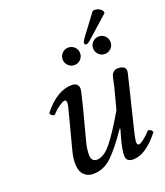

<svg xmlns="http://www.w3.org/2000/svg" viewBox="-139 -844 815 948"><g transform="rotate(-20 268.5 -369.5)"><path d="M251.5 -540.5Q238 -554 238 -573Q238 -592 251.5 -605.5Q265 -619 284 -619Q303 -619 316.5 -605.5Q330 -592 330 -573Q330 -554 316.5 -540.5Q303 -527 284 -527Q265 -527 251.5 -540.5ZM411.5 -540.5Q398 -554 398 -573Q398 -592 411.5 -605.5Q425 -619 444 -619Q463 -619 476.5 -605.5Q490 -592 490 -573Q490 -554 476.5 -540.5Q463 -527 444 -527Q425 -527 411.5 -540.5ZM506 -352 450 -124Q439 -76 439 -67Q439 -50 449 -50Q457 -50 476 -64.5Q495 -79 514 -100Q531 -100 537 -83Q464 10 398 10Q361 10 361 -23Q361 -55 378 -115L389 -154L386 -156Q325 -67 283 -28.5Q241 10 187 10Q158 10 139 -10Q120 -30 120 -70Q120 -100 130 -137L174 -305Q187 -353 187 -362Q187 -379 177 -379Q169 -379 147.5 -364.5Q126 -350 108 -329Q91 -329 85 -346Q158 -439 236 -439Q272 -439 272 -406Q272 -398 251 -314L208 -151Q199 -116 199 -87Q199 -50 229 -50Q264 -50 302.5 -96Q341 -142 402 -247L431 -357Q433 -365 437 -385Q441 -405 443.5 -413.5Q446 -422 455 -430.5Q464 -439 477 -439Q519 -439 519 -412Q519 -407 516.5 -396Q514 -385 510.5 -371.5Q507 -358 506 -352ZM459 -747Q464 -749 470 -749Q495 -749 510 -728L511 -718L401 -620Q383 -603 374 -603Q370 -603 367 -606.5Q364 -610 365 -615Q367 -624 379 -640Z"/></g></svg>

Font: Linux Libertine O
Style: Italic
Weight: 400
Italic angle: -12°
Designer: Philipp H. Poll
Foundry: Philipp H. Poll
Version: Version 5.1.6